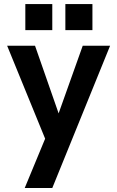

<svg xmlns="http://www.w3.org/2000/svg" viewBox="-20 -717 575 940"><path d="M201 -38 15 -493H151.5L267 -162L385 -493H519L236 203.5H101ZM300 -697H432.5V-569.5H300ZM104 -697H236V-569.5H104Z"/></svg>

Font: HK Grotesk
Style: Bold
Weight: 700
Designer: Alfredo Marco Pradil
Foundry: Hanken Design Co.
Version: Version 3.001